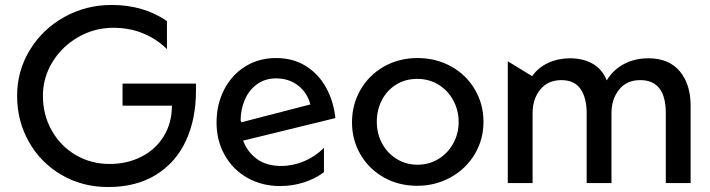

<svg xmlns="http://www.w3.org/2000/svg" viewBox="-20 -738 2862 774"><path d="M422 -77Q347 -77 285.5 -113Q224 -149 188.5 -212Q153 -275 153 -352Q153 -425 191.5 -488Q230 -551 295.5 -588.5Q361 -626 437 -626Q503 -626 558 -603Q613 -580 653 -540V-653Q559 -718 430 -718Q326 -718 238.5 -669Q151 -620 100 -536Q49 -452 49 -352Q49 -250 96.5 -166Q144 -82 228 -33Q312 16 416 16Q529 16 609 -33.5Q689 -83 729.5 -170.5Q770 -258 770 -372V-401H474V-312H673Q673 -242 640 -188.5Q607 -135 549.5 -106Q492 -77 422 -77Z M1113 -69Q1055 -69 1016.5 -96.5Q978 -124 960 -171L1332 -262Q1325 -329 1295 -384Q1265 -439 1213.5 -471.5Q1162 -504 1093 -504Q1023 -504 968.5 -470Q914 -436 883.5 -376.5Q853 -317 853 -244Q853 -171 886 -112.5Q919 -54 977.5 -21Q1036 12 1109 12Q1160 12 1206 -3Q1252 -18 1286 -44V-142Q1251 -107 1206 -88Q1161 -69 1113 -69ZM1093 -422Q1145 -422 1182 -393Q1219 -364 1231 -317L953 -245L950 -252Q950 -296 966.5 -335Q983 -374 1015.5 -398Q1048 -422 1093 -422Z M1929 -247Q1929 -318 1894.5 -377Q1860 -436 1799 -470Q1738 -504 1663 -504Q1588 -504 1527.5 -469.5Q1467 -435 1433 -375.5Q1399 -316 1399 -245Q1399 -174 1433 -115.5Q1467 -57 1527 -23Q1587 11 1662 11Q1735 11 1796.5 -23Q1858 -57 1893.5 -116Q1929 -175 1929 -247ZM1829 -246Q1829 -200 1807.5 -160.5Q1786 -121 1748 -97.5Q1710 -74 1663 -74Q1617 -74 1579.5 -97Q1542 -120 1520.5 -159.5Q1499 -199 1499 -247Q1499 -295 1519.5 -334.5Q1540 -374 1577 -397Q1614 -420 1662 -420Q1710 -420 1748 -396.5Q1786 -373 1807.5 -333Q1829 -293 1829 -246Z M2764 0V-313Q2764 -398 2720.5 -450.5Q2677 -503 2594 -503Q2539 -503 2495.5 -480Q2452 -457 2426 -414Q2407 -460 2368.5 -481.5Q2330 -503 2278 -503Q2231 -503 2191 -485Q2151 -467 2125 -431L2027 -491V0H2127V-282Q2127 -339 2158 -377Q2189 -415 2243 -415Q2296 -415 2320.5 -379Q2345 -343 2345 -282V0H2445V-282Q2445 -338 2475.5 -376.5Q2506 -415 2561 -415Q2664 -415 2664 -282V0Z"/></svg>

Font: Geom
Style: Regular
Weight: 400
Version: Version 1.102